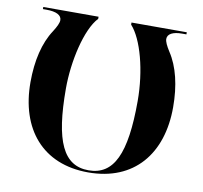

<svg xmlns="http://www.w3.org/2000/svg" viewBox="-80 -800 947 896"><g transform="rotate(10 393.5 -352.0)"><path d="M394 10C611 10 732 -137 732 -358C732 -461 711 -548 670 -610C654 -635 645 -654 645 -667C645 -691 671 -704 713 -704H734V-714H472V-704C526 -645 564 -502 564 -358C564 -107 513 0 394 0C275 0 224 -107 224 -358C224 -486 259 -644 316 -704V-714H54V-704H71C117 -704 143 -691 143 -667C143 -654 134 -635 118 -610C77 -548 56 -461 56 -358C56 -137 177 10 394 10Z"/></g></svg>

Font: Noto Serif Display
Style: Bold
Weight: 700
Designer: Monotype Design Team
Foundry: Monotype Imaging Inc.
Version: Version 2.009